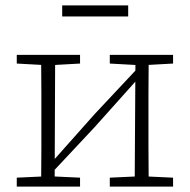

<svg xmlns="http://www.w3.org/2000/svg" viewBox="-20 -690 702 710"><path d="M42 0V-33L150 -38H169L276 -33V0ZM386 0V-33L494 -38H512L620 -33V0ZM132 0Q132 -30 132.5 -67Q133 -104 133 -143Q133 -182 133 -216V-271Q133 -306 133 -344.5Q133 -383 132.5 -420.5Q132 -458 132 -487H184L182 0ZM170 -49 157 -86H168L329 -267L491 -440L503 -401H492L331 -221ZM478 0 481 -487H530Q530 -458 529.5 -420.5Q529 -383 529 -344.5Q529 -306 529 -271V-216Q529 -182 529 -143Q529 -104 529.5 -67Q530 -30 530 0ZM42 -455V-487H276V-455L169 -449H151ZM386 -455V-487H620V-455L512 -449H494ZM210 -629V-670H454V-629Z"/></svg>

Font: Source Serif 4 Light
Style: Regular
Weight: 300
Designer: Frank Grießhammer
Foundry: Adobe Systems Incorporated
Version: Version 4.004;hotconv 1.0.116;makeotfexe 2.5.65601